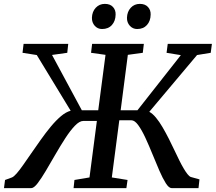

<svg xmlns="http://www.w3.org/2000/svg" viewBox="-52 -969 1111 989"><path d="M-31.5 0 -26 -42 9.5 -55Q19.5 -59 34.2 -76Q49 -93 67.5 -119.5Q86 -146 107.5 -177Q131.5 -211.5 157.2 -248Q183 -284.5 209.5 -316.5Q236 -348.5 262 -370.5Q288 -392.5 312 -398.5L137.5 -685.5L64 -697L69.5 -743H299.5L294.5 -697L216 -686L369.5 -401H454L491.5 -686.5L417 -697L422.5 -743H689L683.5 -697L606.5 -686.5L569.5 -401H656L879.5 -685L806 -697L812 -743H1039.5L1033.5 -697L963 -685.5L717 -393Q734 -384 751.2 -363.2Q768.5 -342.5 785 -314.2Q801.5 -286 817.5 -254.5Q833.5 -223 848 -192Q860 -166.5 871.5 -143.2Q883 -120 893.8 -101.8Q904.5 -83.5 913.8 -72Q923 -60.5 930.5 -57.5L975.5 -45L970.5 0H832Q818 0 802 -25.2Q786 -50.5 768.8 -90.2Q751.5 -130 733.5 -174.5Q715.5 -219 697 -259Q678.5 -299 660.2 -324.2Q642 -349.5 624.5 -349.5H562.5L524 -55L605 -42L599 0H327L331.5 -42L409 -55L447 -346H377Q357.5 -346 333.5 -321Q309.5 -296 284 -256.5Q258.5 -217 233 -172.8Q207.5 -128.5 184.2 -89.2Q161 -50 141.8 -25Q122.5 0 109 0ZM473.5 -819.5Q451 -819.5 436 -836.2Q421 -853 421.5 -877.5Q422.5 -909 441.2 -929Q460 -949 488 -949Q515.5 -949 530 -933Q544.5 -917 543.5 -893.5Q543 -861 524.5 -840.2Q506 -819.5 473.5 -819.5ZM654.5 -819.5Q632 -819.5 616.8 -836.2Q601.5 -853 602 -877.5Q603 -909 621.5 -929Q640 -949 668.5 -949Q695.5 -949 710.2 -933Q725 -917 724 -893.5Q723.5 -861 705 -840.2Q686.5 -819.5 654.5 -819.5Z"/></svg>

Font: Merriweather Medium
Style: Italic
Weight: 500
Italic angle: -7.8°
Version: Version 2.101